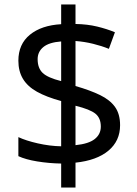

<svg xmlns="http://www.w3.org/2000/svg" viewBox="-20 -779 612 857"><path d="M253 -49Q198 -50 146 -58.5Q94 -67 62 -82V-167Q96 -151 149 -139Q202 -127 253 -126V-328Q187 -346 145 -369.5Q103 -393 82.5 -427Q62 -461 62 -508Q62 -582 113.5 -624Q165 -666 253 -671V-759H317V-672Q370 -671 413.5 -660.5Q457 -650 493 -635L466 -561Q434 -574 395.5 -583.5Q357 -593 317 -596V-395Q383 -376 427 -354.5Q471 -333 493.5 -301.5Q516 -270 516 -220Q516 -150 464 -106.5Q412 -63 317 -53V58H253ZM317 -131Q376 -137 403 -158.5Q430 -180 430 -214Q430 -252 406 -271.5Q382 -291 317 -307ZM253 -594Q199 -590 173.5 -569Q148 -548 148 -515Q148 -475 170.5 -453.5Q193 -432 253 -417Z"/></svg>

Font: Noto Sans Vithkuqi
Style: Regular
Weight: 400
Version: Version 1.001